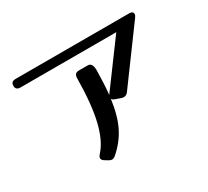

<svg xmlns="http://www.w3.org/2000/svg" viewBox="-141 -919 1264 1167"><g transform="rotate(-30 491.0 -335.0)"><path d="M366 13Q353 24 341 24Q332 24 320 17L297 3Q281 -7 281 -20Q281 -29 292 -42Q347 -101 374.5 -214.5Q402 -328 404 -512Q404 -546 437 -546H499Q533 -546 531 -487Q530 -441 528 -400.5Q526 -360 522 -325L525 -329L750 -634H78Q45 -634 45 -664Q45 -694 78 -694H874Q902 -694 902 -674Q902 -665 894 -654L623 -285Q611 -269 593 -269Q590 -269 586.5 -269.5Q583 -270 579 -271L539 -285Q524 -290 519 -300Q504 -189 468 -116.5Q432 -44 366 13Z"/></g></svg>

Font: Yusei Magic
Style: Regular
Weight: 400
Designer: Tanukizamurai
Foundry: Yusei Magic Project
Version: Version 1.200